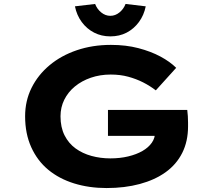

<svg xmlns="http://www.w3.org/2000/svg" viewBox="-20 -941 1075 971"><path d="M519 10Q430 10 354.5 -13.5Q279 -37 224 -82.5Q169 -128 138 -196.5Q107 -265 107 -353Q107 -431 139.5 -496.5Q172 -562 230.5 -611Q289 -660 368.5 -687Q448 -714 541 -714Q617 -714 680 -697.5Q743 -681 791.5 -655Q840 -629 871 -598L768 -484Q738 -507 703.5 -524.5Q669 -542 628.5 -553Q588 -564 540 -564Q486 -564 439.5 -548Q393 -532 358.5 -503.5Q324 -475 305 -436.5Q286 -398 286 -353Q286 -297 306.5 -256.5Q327 -216 362 -190.5Q397 -165 442.5 -152.5Q488 -140 538 -140Q587 -140 628.5 -150Q670 -160 700.5 -177.5Q731 -195 748 -219.5Q765 -244 764 -274V-294L787 -254H526V-385H927Q929 -371 930 -353Q931 -335 931 -321Q931 -307 931 -302Q931 -226 901.5 -167.5Q872 -109 817.5 -70Q763 -31 687 -10.5Q611 10 519 10ZM538 -757Q493 -757 456 -776Q419 -795 393.5 -829.5Q368 -864 359 -909L461 -921Q471 -895 492 -878Q513 -861 538 -861Q563 -861 584 -878Q605 -895 615 -921L717 -909Q708 -864 682.5 -829.5Q657 -795 620.5 -776Q584 -757 538 -757Z"/></svg>

Font: Lexend Tera
Style: Bold
Weight: 700
Designer: Bonnie Shaver-Troup, Thomas Jockin
Foundry: Lexend
Version: Version 1.007